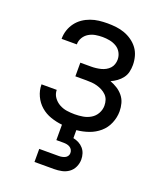

<svg xmlns="http://www.w3.org/2000/svg" viewBox="-138 -617 777 925"><g transform="rotate(20 250.0 -154.0)"><path d="M150 220V153H250Q258 153 266 151.5Q274 150 281.5 146.5Q289 143 293.5 136Q298 129 298 121Q298 112 294 104.5Q290 97 282.5 92.5Q275 88 266.5 86.5Q258 85 250 85H213V6Q183 3 154 -7Q125 -17 102.5 -36.5Q80 -56 67 -84Q54 -112 54 -142V-143H132Q132 -122 144 -105Q156 -88 174 -78Q192 -68 212 -65Q232 -62 253 -62Q274 -62 295 -65.5Q316 -69 334.5 -80Q353 -91 363.5 -110Q374 -129 374 -150Q374 -165 369.5 -178.5Q365 -192 355 -202Q345 -212 332.5 -218.5Q320 -225 306 -229Q292 -233 278 -234Q264 -235 250 -235H194V-305H250Q262 -305 274.5 -306.5Q287 -308 299 -311Q311 -314 322 -320Q333 -326 341.5 -335Q350 -344 354 -356Q358 -368 358 -380Q358 -399 349 -415.5Q340 -432 324 -441.5Q308 -451 289.5 -454.5Q271 -458 253 -458Q235 -458 217 -455Q199 -452 183 -442.5Q167 -433 157.5 -417Q148 -401 148 -383V-382H70V-384Q70 -406 77 -427Q84 -448 97 -465.5Q110 -483 128 -495.5Q146 -508 167 -515.5Q188 -523 209.5 -525.5Q231 -528 253 -528Q275 -528 297 -525.5Q319 -523 340 -515.5Q361 -508 379.5 -495Q398 -482 411 -464.5Q424 -447 430 -425Q436 -403 436 -381Q436 -363 432 -345.5Q428 -328 417 -313.5Q406 -299 391.5 -288.5Q377 -278 361 -271Q380 -264 397.5 -253Q415 -242 428 -226Q441 -210 446.5 -190Q452 -170 452 -149Q452 -118 439.5 -88Q427 -58 403 -37.5Q379 -17 349 -6.5Q319 4 287 7V48Q302 51 315.5 58Q329 65 339 76.5Q349 88 353.5 102.5Q358 117 358 132Q358 152 349.5 170.5Q341 189 325 200.5Q309 212 289.5 216Q270 220 250 220Z"/></g></svg>

Font: Iosevka Term SS14
Style: Regular
Weight: 400
Monospace: yes
Designer: Belleve Invis
Foundry: Belleve Invis
Version: Version 24.1.1; ttfautohint (v1.8.4)